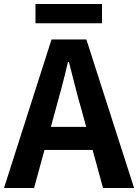

<svg xmlns="http://www.w3.org/2000/svg" viewBox="-24 -938 689 958"><path d="M153 -822H485V-918H153ZM-4 0H146L198 -190H438L490 0H645L407 -741H233ZM252 -386C274 -463 296 -547 315 -628H320C341 -548 361 -463 384 -386L406 -305H230Z"/></svg>

Font: Noto Sans JP
Style: Bold
Weight: 700
Designer: Ryoko NISHIZUKA  (kana, bopomofo & ideographs); Paul D. Hunt (Latin, Greek & Cyrillic); Sandoll Communications , Soo-you
Foundry: Adobe
Version: Version 2.002;hotconv 1.0.116;makeotfexe 2.5.65601